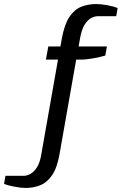

<svg xmlns="http://www.w3.org/2000/svg" viewBox="-133 -720 602 950"><path d="M-7 210Q-29 210 -62.5 203.5Q-96 197 -113 190L-106 150H-16Q-1 150 16.5 141Q34 132 49.5 108.5Q65 85 72 40L154 -425H94L106 -490H166L173 -530Q186 -600 210.5 -636.5Q235 -673 269 -686.5Q303 -700 343 -700Q366 -700 399 -694Q432 -688 449 -680L442 -640H352Q337 -640 319.5 -631.5Q302 -623 286.5 -599Q271 -575 263 -530L256 -490H396L388 -445Q364 -438 329 -431.5Q294 -425 264 -425H244L162 40Q150 110 125 146.5Q100 183 66.5 196.5Q33 210 -7 210Z"/></svg>

Font: Cuprum
Style: Italic
Weight: 400
Italic angle: -10°
Designer: Jovanny Lemonad
Foundry: Jovanny Lemonad
Version: Version 3.000